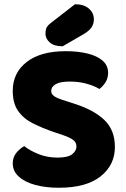

<svg xmlns="http://www.w3.org/2000/svg" viewBox="-20 -866 591 904"><path d="M251 -124Q300 -124 320 -140Q340 -156 340 -176Q340 -196 324 -207.5Q308 -219 279 -229L237 -243Q179 -263 134.5 -285.5Q90 -308 65 -344Q40 -380 40 -438Q40 -523 105.5 -574Q171 -625 289 -625Q347 -625 392 -614Q437 -603 463 -580.5Q489 -558 489 -523Q489 -498 477 -479Q465 -460 448 -447Q426 -461 389 -471.5Q352 -482 308 -482Q263 -482 242 -469.5Q221 -457 221 -438Q221 -423 234.5 -413.5Q248 -404 273 -396L326 -379Q421 -349 471 -301.5Q521 -254 521 -174Q521 -89 453.5 -35.5Q386 18 257 18Q196 18 147 5Q98 -8 69 -34Q40 -60 40 -97Q40 -126 57 -146.5Q74 -167 94 -178Q122 -156 162.5 -140Q203 -124 251 -124ZM217 -756 333 -846Q375 -846 398.5 -825.5Q422 -805 422 -775Q422 -756 412.5 -739.5Q403 -723 375 -706L275 -648Q235 -648 214.5 -666Q194 -684 194 -708Q194 -720 197.5 -731.5Q201 -743 217 -756Z"/></svg>

Font: Baloo Tamma 2 ExtraBold
Style: Regular
Weight: 800
Designer: Divya Kowshik, Shuchita Grover and Ek Type
Foundry: Ek Type
Version: Version 1.700